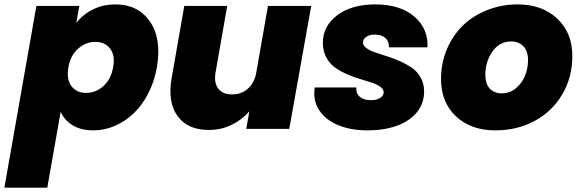

<svg xmlns="http://www.w3.org/2000/svg" viewBox="-61 -588 2650 876"><path d="M287.1 -482.9Q316.9 -522 363 -544.9Q409.2 -567.9 465.8 -567.9Q568.8 -567.9 623 -490Q677.2 -412.1 654.8 -280.8Q643.1 -214.8 614.7 -160.4Q586.4 -106 547.6 -69.6Q508.8 -33.2 461.9 -13.2Q415 6.8 365.2 6.8Q308.6 6.8 270.5 -16.4Q232.4 -39.6 215.8 -78.1L154.8 268.1H-41L105 -561H300.8ZM455.1 -280.8Q465.3 -335.4 441.4 -366.2Q417.5 -397 374 -397Q330.6 -397 295.4 -366Q260.3 -335 251 -280.8Q241.7 -225.6 265.1 -194.8Q288.6 -164.1 332 -164.1Q376 -164.1 410.6 -195.1Q445.3 -226.1 455.1 -280.8Z M1358.9 -561 1258.8 0H1062.5L1076.7 -80.1Q1043.9 -42 996.1 -18.6Q948.2 4.9 891.6 4.9Q793.9 4.9 748.3 -59.6Q702.6 -124 722.7 -234.9L779.8 -561H975.6L922.9 -259.8Q914.1 -211.9 934.3 -184.6Q954.6 -157.2 997.6 -157.2Q1040.5 -157.2 1070.1 -183.6Q1099.6 -210 1107.9 -254.9L1161.6 -561Z M1874 -170.9Q1874 -115.2 1840.1 -74.7Q1806.2 -34.2 1748.3 -13.7Q1690.4 6.8 1615.2 6.8Q1539.1 6.8 1481.2 -17.3Q1423.3 -41.5 1394.5 -86.7Q1365.7 -131.8 1375 -189H1564.5Q1563 -161.1 1581.1 -146Q1599.1 -130.9 1631.3 -130.9Q1656.2 -130.9 1672.9 -140.9Q1689.5 -150.9 1689.5 -167Q1689.5 -181.2 1674.1 -192.1Q1658.7 -203.1 1634.3 -211.2Q1609.9 -219.2 1580.3 -228Q1550.8 -236.8 1521.2 -249.8Q1491.7 -262.7 1467.3 -280Q1442.9 -297.4 1427.5 -326.4Q1412.1 -355.5 1412.1 -393.1Q1412.1 -469.2 1477.8 -518.6Q1543.5 -567.9 1650.4 -567.9Q1765.1 -567.9 1829.3 -512.5Q1893.6 -457 1889.2 -372.1H1713.4Q1714.4 -398.9 1697.3 -414.6Q1680.2 -430.2 1648.4 -430.2Q1625.5 -430.2 1610.4 -420.2Q1595.2 -410.2 1595.2 -394Q1595.2 -379.9 1610.6 -368.7Q1626 -357.4 1650.6 -348.9Q1675.3 -340.3 1704.8 -331.1Q1734.4 -321.8 1764.2 -308.6Q1793.9 -295.4 1818.6 -278.3Q1843.3 -261.2 1858.6 -233.6Q1874 -206.1 1874 -170.9Z M2550.3 -332Q2550.3 -235.4 2504.4 -157.5Q2458.5 -79.6 2378.4 -36.4Q2298.3 6.8 2199.2 6.8Q2087.9 6.8 2019.5 -57.1Q1951.2 -121.1 1951.2 -228Q1951.2 -299.8 1977.8 -363Q2004.4 -426.3 2050.5 -471.2Q2096.7 -516.1 2161.9 -542Q2227.1 -567.9 2301.3 -567.9Q2412.1 -567.9 2481.2 -503.2Q2550.3 -438.5 2550.3 -332ZM2153.3 -247.1Q2153.3 -205.1 2173.8 -183.6Q2194.3 -162.1 2229 -162.1Q2264.6 -162.1 2292.5 -185.1Q2320.3 -208 2334.2 -242.2Q2348.1 -276.4 2348.1 -313Q2348.1 -355.5 2326.7 -377.2Q2305.2 -398.9 2271 -398.9Q2217.8 -398.9 2185.5 -352.5Q2153.3 -306.2 2153.3 -247.1Z"/></svg>

Font: Poppins ExtraBold
Style: Italic
Weight: 800
Italic angle: -10°
Designer: Ninad Kale (Devanagari), Jonny Pinhorn (Latin)
Foundry: Indian Type Foundry
Version: Version 3.200;PS 1.000;hotconv 16.6.54;makeotf.lib2.5.65590